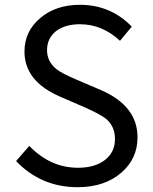

<svg xmlns="http://www.w3.org/2000/svg" viewBox="-20 -767 637 800"><path d="M47 -96 102 -159Q190 -68 305 -68Q376 -68 418 -101Q459 -133 459 -188Q459 -239 424 -270Q402 -289 337 -318L231 -364Q82 -428 82 -552Q82 -637 148 -692Q213 -747 313 -747Q441 -747 529 -656L480 -597Q406 -666 313 -666Q251 -666 213 -637Q176 -607 176 -558Q176 -511 215 -479Q238 -461 297 -436L402 -391Q553 -325 553 -195Q553 -106 486 -48Q416 13 304 13Q151 13 47 -96Z"/></svg>

Font: Source Han Sans K Regular
Style: Regular
Weight: 400
Designer: Ryoko NISHIZUKA  (kana & ideographs); Paul D. Hunt (Latin, Greek & Cyrillic); Wenlong ZHANG  (bopomofo); Sandoll Communi
Foundry: Adobe Systems Incorporated
Version: Version 1.00 July 18, 2014, initial release